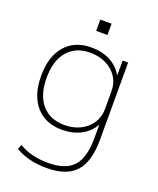

<svg xmlns="http://www.w3.org/2000/svg" viewBox="-165 -799 923 1119"><g transform="rotate(20 296.5 -240.0)"><path d="M260 220Q204 220 155 208Q106 196 67 172L78 144Q115 166 160.5 177.5Q206 189 258 189Q368 189 416 135Q464 81 464 -42V-120H462Q436 -73 385 -46.5Q334 -20 269 -20Q165 -20 106.5 -87.5Q48 -155 48 -275Q48 -395 106.5 -462.5Q165 -530 269 -530Q334 -530 385 -503.5Q436 -477 462 -430H464V-520H498V-42Q498 95 441 157.5Q384 220 260 220ZM272 -51Q329 -51 372 -73Q415 -95 439.5 -133Q464 -171 464 -220V-330Q464 -380 439.5 -417.5Q415 -455 372 -477Q329 -499 272 -499Q183 -499 132.5 -440.5Q82 -382 82 -275Q82 -168 132.5 -109.5Q183 -51 272 -51ZM260 -630V-700H330V-630Z"/></g></svg>

Font: M PLUS 1 ExtraLight
Style: Regular
Weight: 250
Version: Version 1.001